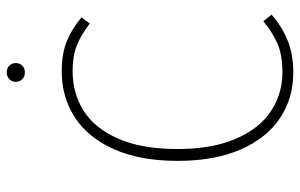

<svg xmlns="http://www.w3.org/2000/svg" viewBox="-184 -716 910 583"><g transform="rotate(-90 271.5 -425.0)"><path d="M510 -633 491 -608Q454 -636 422.5 -648Q391 -660 347 -660Q279 -660 226 -626.5Q173 -593 141.5 -521.5Q110 -450 110 -341Q110 -238 140.5 -166Q171 -94 224 -58.5Q277 -23 343 -23Q395 -23 429 -37.5Q463 -52 498 -81L518 -56Q483 -25 440.5 -7.5Q398 10 342 10Q264 10 203.5 -30.5Q143 -71 108.5 -150Q74 -229 74 -341Q74 -455 109.5 -534.5Q145 -614 206.5 -653.5Q268 -693 345 -693Q399 -693 436.5 -678Q474 -663 510 -633ZM371 -833Q371 -821 363.5 -813Q356 -805 342 -805Q330 -805 322 -813Q314 -821 314 -833Q314 -844 322 -852Q330 -860 342 -860Q356 -860 363.5 -852Q371 -844 371 -833Z"/></g></svg>

Font: FiraGO UltraLight
Style: Regular
Weight: 200
Designer: bBox Type
Foundry: bBox Type GmbH
Version: Version 1.001